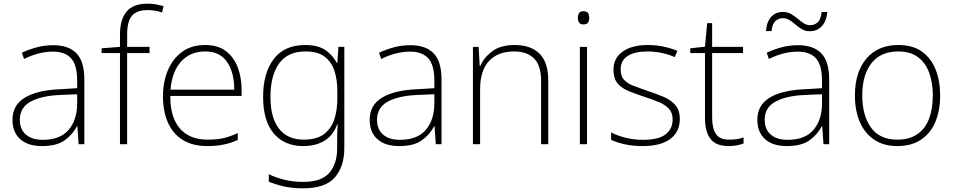

<svg xmlns="http://www.w3.org/2000/svg" viewBox="-20 -785 5196 1045"><path d="M269 -539Q354 -539 396.5 -494.5Q439 -450 439 -353V0H408L401 -98H399Q375 -52 331.5 -21Q288 10 209 10Q131 10 89.5 -28Q48 -66 48 -133Q48 -212 113.5 -252.5Q179 -293 300 -299L400 -305V-345Q400 -431 367 -467.5Q334 -504 268 -504Q191 -504 111 -464L99 -498Q137 -516 180 -527.5Q223 -539 269 -539ZM304 -268Q202 -263 145 -231Q88 -199 88 -133Q88 -81 121 -52.5Q154 -24 213 -24Q307 -24 353 -77.5Q399 -131 400 -219V-272Z M794 -496H672V0H633V-496H533V-522L633 -530V-596Q633 -679 669 -722Q705 -765 783 -765Q809 -765 830 -761Q851 -757 870 -752L862 -717Q825 -730 783 -730Q724 -730 698 -699Q672 -668 672 -597V-530H794Z M1097 -540Q1165 -540 1208.5 -507.5Q1252 -475 1273.5 -419.5Q1295 -364 1295 -294V-263H907Q906 -148 958.5 -86.5Q1011 -25 1109 -25Q1158 -25 1193.5 -32.5Q1229 -40 1274 -61V-23Q1235 -6 1196.5 2Q1158 10 1108 10Q1027 10 973.5 -24Q920 -58 893.5 -119Q867 -180 867 -260Q867 -337 893 -400.5Q919 -464 970 -502Q1021 -540 1097 -540ZM1097 -505Q1017 -505 967 -451.5Q917 -398 908 -297H1255Q1255 -390 1216 -447.5Q1177 -505 1097 -505Z M1641 -540Q1710 -540 1750 -513Q1790 -486 1813 -443H1816L1822 -530H1854V22Q1854 121 1802.5 180.5Q1751 240 1630 240Q1570 240 1524.5 229.5Q1479 219 1443 204V163Q1479 181 1527 193Q1575 205 1631 205Q1730 205 1772.5 155.5Q1815 106 1815 23V-15Q1815 -40 1815.5 -61.5Q1816 -83 1818 -108H1815Q1795 -50 1747.5 -20Q1700 10 1630 10Q1528 10 1470 -58.5Q1412 -127 1412 -258Q1412 -388 1470 -464Q1528 -540 1641 -540ZM1643 -505Q1546 -505 1499 -439.5Q1452 -374 1452 -258Q1452 -144 1498.5 -84.5Q1545 -25 1633 -25Q1706 -25 1745.5 -56.5Q1785 -88 1800.5 -138.5Q1816 -189 1816 -246V-289Q1816 -353 1799.5 -401.5Q1783 -450 1745.5 -477.5Q1708 -505 1643 -505Z M2213 -539Q2298 -539 2340.5 -494.5Q2383 -450 2383 -353V0H2352L2345 -98H2343Q2319 -52 2275.5 -21Q2232 10 2153 10Q2075 10 2033.5 -28Q1992 -66 1992 -133Q1992 -212 2057.5 -252.5Q2123 -293 2244 -299L2344 -305V-345Q2344 -431 2311 -467.5Q2278 -504 2212 -504Q2135 -504 2055 -464L2043 -498Q2081 -516 2124 -527.5Q2167 -539 2213 -539ZM2248 -268Q2146 -263 2089 -231Q2032 -199 2032 -133Q2032 -81 2065 -52.5Q2098 -24 2157 -24Q2251 -24 2297 -77.5Q2343 -131 2344 -219V-272Z M2781 -540Q2869 -540 2916.5 -493Q2964 -446 2964 -347V0H2925V-345Q2925 -428 2887 -466.5Q2849 -505 2778 -505Q2691 -505 2642 -453.5Q2593 -402 2593 -297V0H2554V-530H2585L2591 -426H2594Q2613 -471 2658.5 -505.5Q2704 -540 2781 -540Z M3155 -724Q3174 -724 3180.5 -714Q3187 -704 3187 -688Q3187 -672 3180.5 -662Q3174 -652 3155 -652Q3139 -652 3132 -662Q3125 -672 3125 -688Q3125 -704 3132 -714Q3139 -724 3155 -724ZM3175 -530V0H3136V-530Z M3680 -137Q3680 -68 3628.5 -29Q3577 10 3478 10Q3423 10 3379 0Q3335 -10 3306 -24V-64Q3344 -45 3388 -34.5Q3432 -24 3479 -24Q3565 -24 3603 -54Q3641 -84 3641 -135Q3641 -170 3621.5 -192Q3602 -214 3567 -229Q3532 -244 3487 -258Q3439 -274 3401 -289.5Q3363 -305 3341 -331.5Q3319 -358 3319 -406Q3319 -469 3369.5 -504.5Q3420 -540 3505 -540Q3552 -540 3593 -531Q3634 -522 3667 -508L3652 -474Q3623 -488 3583 -496.5Q3543 -505 3504 -505Q3435 -505 3396.5 -480.5Q3358 -456 3358 -407Q3358 -370 3377 -350Q3396 -330 3429 -317.5Q3462 -305 3505 -290Q3551 -275 3590.5 -258.5Q3630 -242 3655 -214Q3680 -186 3680 -137Z M3949 -25Q3972 -25 3991.5 -28Q4011 -31 4027 -37V-4Q4011 2 3991 6Q3971 10 3946 10Q3877 10 3847 -29Q3817 -68 3817 -143V-496H3737V-522L3817 -531L3829 -659H3856V-530H4024V-496H3856V-146Q3856 -87 3876.5 -56Q3897 -25 3949 -25Z M4323 -539Q4408 -539 4450.5 -494.5Q4493 -450 4493 -353V0H4462L4455 -98H4453Q4429 -52 4385.5 -21Q4342 10 4263 10Q4185 10 4143.5 -28Q4102 -66 4102 -133Q4102 -212 4167.5 -252.5Q4233 -293 4354 -299L4454 -305V-345Q4454 -431 4421 -467.5Q4388 -504 4322 -504Q4245 -504 4165 -464L4153 -498Q4191 -516 4234 -527.5Q4277 -539 4323 -539ZM4358 -268Q4256 -263 4199 -231Q4142 -199 4142 -133Q4142 -81 4175 -52.5Q4208 -24 4267 -24Q4361 -24 4407 -77.5Q4453 -131 4454 -219V-272ZM4149 -616Q4153 -667 4177.5 -693.5Q4202 -720 4242 -720Q4266 -720 4285 -709Q4304 -698 4320.5 -684Q4337 -670 4353.5 -659Q4370 -648 4389 -648Q4412 -648 4429.5 -662.5Q4447 -677 4452 -720H4483Q4478 -669 4452.5 -642Q4427 -615 4388 -615Q4363 -615 4344.5 -626Q4326 -637 4310 -651Q4294 -665 4277.5 -675.5Q4261 -686 4240 -686Q4219 -686 4201.5 -671.5Q4184 -657 4179 -616Z M5097 -265Q5097 -185 5071.5 -123Q5046 -61 4994 -25.5Q4942 10 4864 10Q4789 10 4737.5 -25Q4686 -60 4659.5 -122Q4633 -184 4633 -265Q4633 -392 4695.5 -466Q4758 -540 4869 -540Q4948 -540 4998 -504Q5048 -468 5072.5 -406Q5097 -344 5097 -265ZM4673 -265Q4673 -158 4720 -91.5Q4767 -25 4864 -25Q4931 -25 4974 -55.5Q5017 -86 5037 -140Q5057 -194 5057 -265Q5057 -333 5038 -387Q5019 -441 4977.5 -473Q4936 -505 4869 -505Q4774 -505 4723.5 -441.5Q4673 -378 4673 -265Z"/></svg>

Font: Noto Sans Gujarati UI ExtraLight
Style: Regular
Weight: 200
Designer: Jelle Bosma - Monotype Design Team, Universal Thirst
Foundry: Monotype Imaging Inc.
Version: Version 2.106; ttfautohint (v1.8.4.7-5d5b)